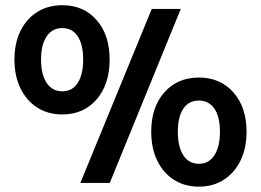

<svg xmlns="http://www.w3.org/2000/svg" viewBox="-20 -684 975 718"><path d="M34 -461.5Q34 -522.5 56.5 -568.2Q79 -614 119.2 -639.2Q159.5 -664.5 213 -664.5Q293 -664.5 341.5 -608.8Q390 -553 390 -461.5Q390 -369 341.5 -312.5Q293 -256 213 -256Q159.5 -256 119.2 -281.8Q79 -307.5 56.5 -353.8Q34 -400 34 -461.5ZM547.5 -650.5H656L390.5 0H280.5ZM291 -461.5Q291 -517 270.8 -548Q250.5 -579 213 -579Q175.5 -579 154.5 -548Q133.5 -517 133.5 -461.5Q133.5 -405.5 154.5 -374Q175.5 -342.5 213 -342.5Q250.5 -342.5 270.8 -374Q291 -405.5 291 -461.5ZM545.5 -191.5Q545.5 -283 594.5 -338.5Q643.5 -394 724 -394Q803.5 -394 852.8 -338.5Q902 -283 902 -191.5Q902 -130 879.5 -83.8Q857 -37.5 817 -11.8Q777 14 724 14Q670.5 14 630.2 -11.8Q590 -37.5 567.8 -83.8Q545.5 -130 545.5 -191.5ZM802.5 -191.5Q802.5 -247 781.8 -277.5Q761 -308 724 -308Q686 -308 665.5 -277.5Q645 -247 645 -191.5Q645 -135.5 665.5 -103.5Q686 -71.5 724 -71.5Q761 -71.5 781.8 -103.5Q802.5 -135.5 802.5 -191.5Z"/></svg>

Font: Overused Grotesk SemiBold
Style: Regular
Weight: 610
Version: Version 0.004